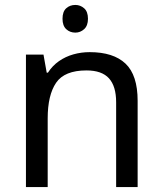

<svg xmlns="http://www.w3.org/2000/svg" viewBox="-20 -757 658 777"><path d="M285 -737Q305 -737 320.5 -723.5Q336 -710 336 -681Q336 -653 320.5 -639Q305 -625 285 -625Q263 -625 248 -639Q233 -653 233 -681Q233 -710 248 -723.5Q263 -737 285 -737ZM343 -546Q439 -546 488 -499.5Q537 -453 537 -349V0H450V-343Q450 -408 421 -440Q392 -472 330 -472Q241 -472 207 -422Q173 -372 173 -278V0H85V-536H156L169 -463H174Q192 -491 218.5 -509.5Q245 -528 277 -537Q309 -546 343 -546Z"/></svg>

Font: telugu15
Style: Book
Weight: 400
Designer: Jelle Bosma - Monotype Design Team
Foundry: Monotype Imaging Inc.
Version: Version 2.003